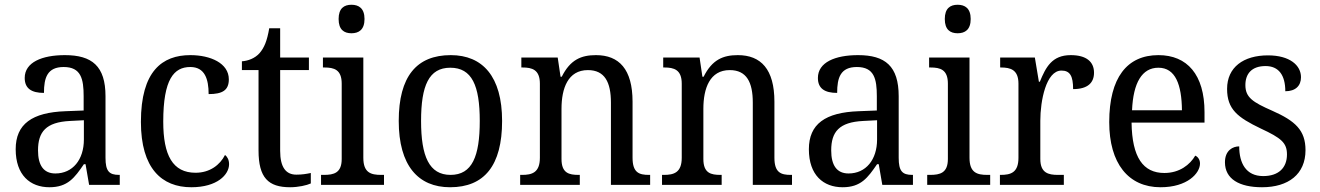

<svg xmlns="http://www.w3.org/2000/svg" viewBox="-20 -778 5553 808"><path d="M188 10C265 10 294 -30 333 -87H340L355 0H484V-42H481C439 -42 424 -58 424 -114V-373C424 -500 367 -546 253 -546C157 -546 84 -516 84 -450C84 -406 112 -387 165 -387C165 -451 179 -496 248 -496C321 -496 332 -446 332 -373V-313L256 -310C115 -305 46 -256 46 -150C46 -41 107 10 188 10ZM213 -48C163 -48 140 -83 140 -145C140 -223 173 -264 275 -269L333 -272V-191C333 -106 286 -48 213 -48Z M785 10C894 10 944 -43 944 -87C944 -105 937 -118 927 -126C906 -84 863 -51 803 -51C707 -51 667 -124 667 -266C667 -445 712 -496 781 -496C842 -496 858 -445 858 -382C916 -382 943 -398 943 -444C943 -512 866 -546 781 -546C663 -546 573 -479 573 -265C573 -69 661 10 785 10Z M1201 10C1235 10 1271 2 1288 -6V-50C1269 -46 1251 -43 1227 -43C1184 -43 1159 -73 1159 -143V-483H1280V-536H1159V-659H1113C1104 -606 1092 -577 1072 -554C1052 -532 1024 -522 998 -520V-483H1068V-145C1068 -30 1109 10 1201 10Z M1459 -638C1490 -638 1514 -653 1514 -698C1514 -743 1490 -758 1459 -758C1428 -758 1405 -743 1405 -698C1405 -653 1428 -638 1459 -638ZM1331 0H1596V-42H1584C1541 -42 1509 -51 1509 -114V-536H1339V-494H1345C1386 -494 1418 -485 1418 -426V-109C1418 -50 1385 -42 1343 -42H1331Z M1874 10C2018 10 2093 -81 2093 -269C2093 -456 2011 -546 1877 -546C1733 -546 1658 -456 1658 -269C1658 -81 1740 10 1874 10ZM1876 -42C1786 -42 1752 -120 1752 -269C1752 -418 1785 -493 1875 -493C1966 -493 1999 -418 1999 -269C1999 -120 1967 -42 1876 -42Z M2169 0H2420V-42H2415C2375 -42 2343 -49 2343 -109V-320C2343 -406 2370 -483 2454 -483C2525 -483 2551 -432 2551 -346V0H2716V-42H2711C2670 -42 2642 -51 2642 -114V-350C2642 -487 2585 -546 2488 -546C2426 -546 2380 -527 2344 -455H2339L2327 -536H2174V-494H2179C2219 -494 2252 -485 2252 -426V-114C2252 -51 2218 -42 2177 -42H2169Z M2766 0H3017V-42H3012C2972 -42 2940 -49 2940 -109V-320C2940 -406 2967 -483 3051 -483C3122 -483 3148 -432 3148 -346V0H3313V-42H3308C3267 -42 3239 -51 3239 -114V-350C3239 -487 3182 -546 3085 -546C3023 -546 2977 -527 2941 -455H2936L2924 -536H2771V-494H2776C2816 -494 2849 -485 2849 -426V-114C2849 -51 2815 -42 2774 -42H2766Z M3526 10C3603 10 3632 -30 3671 -87H3678L3693 0H3822V-42H3819C3777 -42 3762 -58 3762 -114V-373C3762 -500 3705 -546 3591 -546C3495 -546 3422 -516 3422 -450C3422 -406 3450 -387 3503 -387C3503 -451 3517 -496 3586 -496C3659 -496 3670 -446 3670 -373V-313L3594 -310C3453 -305 3384 -256 3384 -150C3384 -41 3445 10 3526 10ZM3551 -48C3501 -48 3478 -83 3478 -145C3478 -223 3511 -264 3613 -269L3671 -272V-191C3671 -106 3624 -48 3551 -48Z M4010 -638C4041 -638 4065 -653 4065 -698C4065 -743 4041 -758 4010 -758C3979 -758 3956 -743 3956 -698C3956 -653 3979 -638 4010 -638ZM3882 0H4147V-42H4135C4092 -42 4060 -51 4060 -114V-536H3890V-494H3896C3937 -494 3969 -485 3969 -426V-109C3969 -50 3936 -42 3894 -42H3882Z M4188 0H4457V-42H4432C4392 -42 4358 -50 4358 -109V-270C4358 -353 4382 -481 4447 -481C4483 -481 4496 -458 4496 -403C4559 -403 4584 -431 4584 -472C4584 -518 4552 -546 4486 -546C4407 -546 4381 -495 4356 -434H4352L4335 -536H4189V-494H4192C4232 -494 4266 -485 4266 -426V-114C4266 -51 4233 -42 4191 -42H4188Z M4864 10C4977 10 5030 -49 5030 -90C5030 -107 5020 -119 5010 -123C4988 -85 4944 -50 4880 -50C4791 -50 4744 -115 4742 -262H5049V-306C5049 -464 4976 -546 4855 -546C4723 -546 4648 -451 4648 -264C4648 -91 4728 10 4864 10ZM4954 -314H4744C4749 -430 4786 -493 4855 -493C4927 -493 4953 -421 4954 -314Z M5291 10C5402 10 5474 -45 5474 -146C5474 -230 5431 -269 5334 -312C5252 -348 5221 -368 5221 -420C5221 -467 5247 -500 5306 -500C5361 -500 5389 -462 5389 -394C5432 -394 5455 -417 5455 -453C5455 -503 5408 -545 5316 -545C5213 -545 5144 -495 5144 -404C5144 -318 5188 -284 5286 -237C5372 -197 5396 -177 5396 -128C5396 -72 5361 -37 5296 -37C5223 -37 5195 -92 5195 -162C5169 -162 5135 -146 5135 -95C5135 -25 5195 10 5291 10Z"/></svg>

Font: Noto Serif Georgian SemiCondensed
Style: Regular
Weight: 400
Width: 4
Designer: Monotype Design Team, Akaki Razmadze
Foundry: Google LLC
Version: Version 2.003